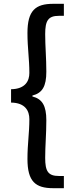

<svg xmlns="http://www.w3.org/2000/svg" viewBox="-20 -816 395 1007"><path d="M259 171H315V107H289C232 107 217 82 217 12C217 -53 223 -111 223 -185C223 -261 202 -297 150 -310V-315C202 -328 223 -363 223 -440C223 -514 217 -572 217 -637C217 -707 232 -733 289 -733H315V-796H259C166 -796 124 -761 124 -643C124 -562 134 -508 134 -433C134 -392 113 -349 38 -348V-278C113 -277 134 -234 134 -191C134 -117 124 -63 124 18C124 136 166 171 259 171Z"/></svg>

Font: DAIFUKU Sans JP Medium
Style: Regular
Weight: 500
Designer: Original font ‘Source Han Sans JP’ : Ryoko NISHIZUKA  (kana, bopomofo & ideographs); Paul D. Hunt (Latin, Greek & Cyrill
Foundry: Daifuku
Version: Version 1.000